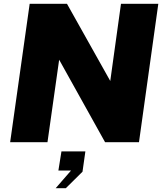

<svg xmlns="http://www.w3.org/2000/svg" viewBox="-20 -743 851 1003"><path d="M612 -723 556 -320 330 -723H135L33 0H228L289 -431L529 0H706L807 -723ZM271 240H324L411 154L426 48H301L285 148H351Z"/></svg>

Font: United Sans Black
Style: Italic
Weight: 900
Italic angle: -8°
Designer: Pablo Impallari, Rodrigo Fuenzalida (Modified by Dan O. Williams)
Version: Version 1.000;PS 001.000;hotconv 1.0.88;makeotf.lib2.5.64775